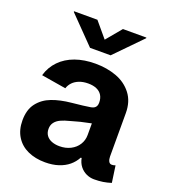

<svg xmlns="http://www.w3.org/2000/svg" viewBox="-141 -870 870 983"><g transform="rotate(20 294.0 -378.0)"><path d="M35.6 -152.6Q35.6 -210.7 63.3 -246.5Q91 -282.2 136 -299.3Q181 -316.5 241.5 -322.4Q276.2 -326 300.6 -328.8Q324.9 -331.6 342.4 -334.7Q350.5 -336.4 356.4 -339.1Q362.3 -341.8 367 -347.4Q371.7 -353 373.2 -362.2Q373.9 -366.5 373.9 -371.6Q373.9 -394.7 363.9 -411.1Q353.9 -427.5 334.7 -436Q315.5 -444.5 288.2 -444.5Q260.8 -444.5 239.7 -436.3Q218.6 -428.1 205 -413.9Q191.4 -399.6 185.6 -381.3L51.3 -403.6Q64.7 -450.4 97.5 -484.1Q130.3 -517.8 178.9 -535.3Q227.4 -552.7 288.6 -552.7Q351.3 -552.7 403.5 -533.5Q455.8 -514.2 488.1 -472.4Q520.4 -430.6 520.4 -367.5V-131.2Q520.4 -116.2 525.8 -105.4Q531.3 -94.6 542.8 -94.6Q548.3 -94.6 552.4 -95.5Q556.5 -96.3 562.4 -98.5L575.4 -7.4Q553.2 -0.3 531.2 3.2Q509.2 6.6 482.9 6.6Q460.6 6.6 440.3 -2.9Q420 -12.4 405.6 -30.6Q391.3 -48.8 386.4 -74.5H381.6Q367.7 -48.4 344.9 -29.4Q322 -10.4 290 0.1Q258 10.6 217.2 10.6Q164.2 10.6 123.1 -8Q82.1 -26.6 58.9 -63.4Q35.6 -100.1 35.6 -152.6ZM375 -195.2V-290.3L400.9 -264.3Q381.9 -260 361.4 -255.9Q340.9 -251.7 317.4 -246.3Q300 -241.5 291.7 -239.3Q283.4 -237.2 266.6 -232.3Q237.5 -225.2 217.7 -216Q197.9 -206.8 187 -192.3Q176 -177.8 176 -156.9Q176 -136 186.4 -121.4Q196.9 -106.9 215.5 -99.5Q234.2 -92.1 258.4 -92.1Q291.9 -92.1 318.5 -105.6Q345.2 -119.2 360.1 -142.9Q375 -166.5 375 -195.2ZM290 -684 359.3 -767.1H487.1V-763.5L346 -619.1H233.8L92.9 -763.5V-767.1H220.2Z"/></g></svg>

Font: Raveo Variable
Style: Regular
Weight: 400
Designer: Jakub Foglar, Rasmus Andersson (Inter)
Foundry: Jakubfoglar.com
Version: Version 1.000;Glyphs 3.2.3 (3260)